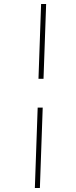

<svg xmlns="http://www.w3.org/2000/svg" viewBox="-20 -823 375 953"><path d="M171 -432 184 -803H209L196 -432ZM153 110 167 -289H192L178 110Z"/></svg>

Font: Literata 72pt SemiBold
Style: Italic
Weight: 600
Italic angle: -2°
Designer: Latin by Veronika Burian and Jose Scaglione. Greek by Irene Vlachou. Cyrillic by Vera Evstafieva
Foundry: TypeTogether
Version: Version 3.002